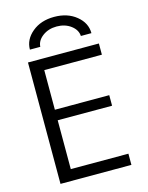

<svg xmlns="http://www.w3.org/2000/svg" viewBox="-137 -1031 861 1116"><g transform="rotate(-15 293.5 -473.5)"><path d="M177.7 -799.8H115.2Q115.2 -860.4 167.5 -903.8Q219.7 -947.3 299.8 -947.3Q379.9 -947.3 432.6 -904.3Q485.4 -861.3 485.4 -799.8H421.9Q419.9 -836.9 384.8 -863.3Q349.6 -889.6 299.8 -889.6Q250 -889.6 214.8 -863.3Q179.7 -836.9 177.7 -799.8ZM85 -730.5H511.7V-663.1H165V-424.8H492.2V-361.3H165V-67.4H511.7V0H85Z"/></g></svg>

Font: Gen Shin Gothic Normal
Style: Regular
Weight: 300
Designer: [Source Han Sans]
Ryoko NISHIZUKA  (kana & ideographs); Paul D. Hunt (Latin, Greek & Cyrillic); Wenlong ZHANG  (bopomofo
Version: Version 1.002.20150607